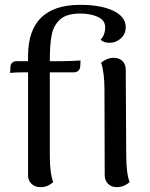

<svg xmlns="http://www.w3.org/2000/svg" viewBox="-20 -762 621 794"><path d="M434 -585Q408 -585 396 -598Q415 -618 415 -649Q415 -678 385 -692Q355 -706 312 -706Q256 -706 229 -682Q202 -658 194 -618.5Q186 -579 186 -514V-509H239Q253 -509 275.5 -510Q298 -511 313 -512L312 -488Q311 -476 304 -469.5Q297 -463 287 -463H186V-120Q186 -46 200 -9Q177 12 148 12Q125 12 110.5 -1.5Q96 -15 96 -38V-463H82Q41 -463 22 -460L23 -485Q24 -497 31 -503Q38 -509 48 -509H96V-530Q96 -742 312 -742Q397 -742 448.5 -717.5Q500 -693 500 -649Q500 -622 480 -603.5Q460 -585 434 -585ZM516 -9Q492 12 463 12Q441 12 427 -1.5Q413 -15 413 -38L412 -391Q412 -462 398 -503Q424 -523 449 -523Q472 -523 486 -510Q500 -497 500 -474L502 -120Q502 -46 516 -9Z"/></svg>

Font: Arima Madurai Medium
Style: Regular
Weight: 500
Designer: Joana Correia and Natanael Gama
Foundry: NDISCOVER
Version: Version 1.020